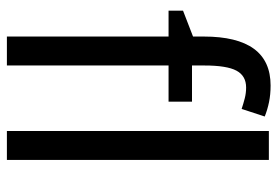

<svg xmlns="http://www.w3.org/2000/svg" viewBox="-144 -661 805 557"><g transform="rotate(90 258.5 -382.5)"><path d="M444 -760H360V0H444ZM275 -537H170V-573Q170 -638 185 -666Q200 -694 234 -694Q250 -694 265.5 -690Q281 -686 296 -681L318 -748Q298 -756 276 -760.5Q254 -765 228 -765Q86 -765 86 -571V-540L11 -511V-469H86V0H170V-469H275Z"/></g></svg>

Font: Noto Sans Display SemiCondensed
Style: Regular
Weight: 400
Width: 4
Designer: Monotype Design team
Foundry: Monotype Imaging Inc.
Version: 1.000